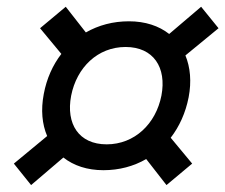

<svg xmlns="http://www.w3.org/2000/svg" viewBox="-20 -611 666 568"><path d="M286 -107.5C332.5 -107.5 375.5 -119 412.5 -140.5L472.5 -63.5L548.5 -127L485 -203.5C510.5 -236.5 529 -277 538 -323C547 -369.5 543 -412 528.5 -447L626.5 -527.5L575 -591L480.5 -510.5C450 -534.5 409.5 -548 361.5 -548C314.5 -548 271.5 -536.5 234 -515L174.5 -591L98.5 -527.5L161.5 -451.5C136 -418.5 118 -378.5 109.5 -333C100.5 -286 104.5 -243.5 119.5 -208.5L21 -127L72 -63.5L167.5 -145C198 -121 238 -107.5 286 -107.5ZM190.5 -328C207 -411.5 269 -472 351.5 -472C434 -472 473.5 -411.5 457.5 -328C441 -244.5 378 -184 295.5 -184C213 -184 174.5 -244.5 190.5 -328Z"/></svg>

Font: Monaspace Krypton
Style: Italic
Weight: 400
Italic angle: -11°
Designer: Riley Cran & the Lettermatic Team
Foundry: Lettermatic
Version: Version 1.101 (Monaspace Krypton)